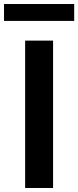

<svg xmlns="http://www.w3.org/2000/svg" viewBox="-57 -932 389 955"><path d="M68 3V-730H207V3ZM-37 -828V-912H312V-828Z"/></svg>

Font: Sinter Bold
Style: Regular
Weight: 700
Foundry: Adobe & rsms
Version: Version 1.000